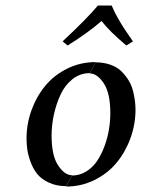

<svg xmlns="http://www.w3.org/2000/svg" viewBox="-20 -665 511 696"><path d="M305.2 -398.9 326.2 -439Q356.4 -439 380.9 -430.2Q405.3 -421.4 420.4 -406.2Q435.5 -391.1 446.3 -373.5Q457 -356 462.2 -335.4Q467.3 -314.9 469.2 -298.8Q471.2 -282.7 471.2 -267.1Q471.2 -213.9 452.6 -163.3Q434.1 -112.8 401.9 -74.2Q369.6 -35.6 322 -12.2Q274.4 11.2 220.2 11.2L241.2 -28.8Q269 -28.8 292.7 -43.5Q316.4 -58.1 332 -81.5Q347.7 -105 358.9 -135.3Q370.1 -165.5 375 -195.8Q379.9 -226.1 379.9 -254.9Q379.9 -327.6 356 -363.3Q332 -398.9 305.2 -398.9ZM241.2 -29.8 220.2 9.8Q184.1 9.8 156.7 -3.2Q129.4 -16.1 114.5 -34.9Q99.6 -53.7 90.6 -78.9Q81.5 -104 78.9 -123.5Q76.2 -143.1 76.2 -163.1Q76.2 -216.3 94.5 -266.4Q112.8 -316.4 145 -355Q177.2 -393.6 224.6 -416.7Q272 -439.9 326.2 -439.9L305.2 -399.9Q270.5 -399.9 242.9 -378.2Q215.3 -356.4 199.5 -322Q183.6 -287.6 175.3 -249.3Q167 -210.9 167 -173.8Q167 -101.1 190.7 -65.4Q214.4 -29.8 241.2 -29.8ZM335 -645H384.8Q394 -622.6 408.4 -597.4Q422.9 -572.3 432.9 -557.4Q442.9 -542.5 461.9 -515.1L438 -500Q377 -551.3 348.1 -588.9Q298.8 -545.9 225.1 -500L207 -515.1Q294.9 -597.2 335 -645Z"/></svg>

Font: Common Serif News
Style: Italic
Weight: 450
Italic angle: -12°
Designer: Philipp H. Poll, Khaled Hosny
Foundry: Stefan Peev, Context Ltd.
Version: Version 1.026